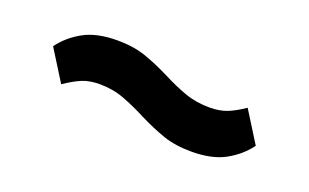

<svg xmlns="http://www.w3.org/2000/svg" viewBox="-37 -515 674 419"><g transform="rotate(20 300.0 -305.5)"><path d="M417 -219Q380 -219 352 -228.5Q324 -238 290 -255Q263 -269 236.5 -279Q210 -289 179 -289Q156 -289 139 -282Q122 -275 100 -260L55 -332Q74 -358 104.5 -375Q135 -392 183 -392Q220 -392 248 -382.5Q276 -373 310 -356Q337 -342 363.5 -332.5Q390 -323 421 -323Q444 -323 461 -329.5Q478 -336 500 -351L545 -279Q526 -253 495.5 -236Q465 -219 417 -219Z"/></g></svg>

Font: IBMPlexSans-SemiBold
Style: Regular
Weight: 600
Designer: Mike Abbink, Paul van der Laan, Pieter van Rosmalen
Foundry: Bold Monday
Version: Version 3.1